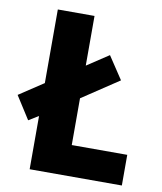

<svg xmlns="http://www.w3.org/2000/svg" viewBox="-95 -779 711 845"><g transform="rotate(10 260.5 -357.0)"><path d="M95 0H507V-137H259V-346L423 -455L356 -556L259 -492V-714H95V-385L-14 -313L51 -211L95 -238Z"/></g></svg>

Font: Noto Sans Lao SemiCondensed ExtraBold
Style: Regular
Weight: 800
Width: 4
Designer: Monotype Design Team
Foundry: Monotype Imaging Inc.
Version: Version 2.003